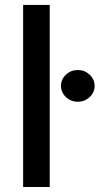

<svg xmlns="http://www.w3.org/2000/svg" viewBox="-20 -747 398 767"><path d="M178.6 -727.3V0H72.4V-727.3ZM290.8 -340.6Q263.1 -340.6 243.4 -359.2Q223.7 -377.8 223.7 -403.8Q223.7 -430 243.4 -448.7Q263.1 -467.3 290.8 -467.3Q318.2 -467.3 338.1 -448.7Q358 -430 358 -403.8Q358 -377.8 338.1 -359.2Q318.2 -340.6 290.8 -340.6Z"/></svg>

Font: Inter Zeller Medium
Style: Regular
Weight: 500
Designer: Rasmus Andersson; Joe Bland
Foundry: zeller
Version: Version 3.015;git-dec3a8cb1